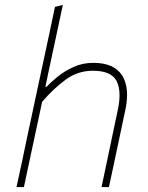

<svg xmlns="http://www.w3.org/2000/svg" viewBox="-20 -759 602 779"><path d="M47 0Q59 -56.5 70.5 -109Q81.5 -161 94 -220.5L152.5 -494Q166 -557.5 179 -617Q191.5 -676.5 203 -731L235 -739Q209.5 -619.5 182.5 -494L164 -407H169Q186 -425 213.8 -447.8Q241.5 -470.5 278.2 -487.2Q315 -504 359 -504Q442.5 -504 475.5 -453Q495.5 -421 495.5 -374Q495.5 -345 488 -310Q483.5 -289.5 479.2 -269.5Q475 -249.5 469 -221Q456 -159.5 445 -108Q434 -56.5 422 0H392Q404 -57 415 -109Q426 -160.5 438.5 -221L458 -313Q465 -346 465 -372.5Q465 -408 452.5 -431.5Q430 -472 357 -472Q295 -472 245.5 -435.2Q196 -398.5 151 -346L124 -220Q111.5 -160.5 100.2 -108.5Q89 -56.5 77 0Z"/></svg>

Font: Heraclito Thin
Style: Italic
Weight: 100
Italic angle: -12°
Designer: Kostas Bartsokas (font) & Cristiano Sobral (main changes)
Foundry: Kostas Bartsokas (font) & Cristiano Sobral (main changes)
Version: Version 1.00;July 8, 2020;FontCreator 13.0.0.2655 64-bit